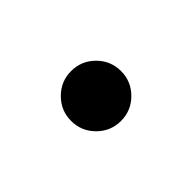

<svg xmlns="http://www.w3.org/2000/svg" viewBox="-32 -232 348 348"><g transform="rotate(45 142.0 -58.0)"><path d="M142.1 5.9Q115.7 5.9 96.9 -12.9Q78.1 -31.7 78.1 -58.1Q78.1 -84.5 96.9 -103.3Q115.7 -122.1 142.1 -122.1Q168.5 -122.1 187.3 -103.3Q206.1 -84.5 206.1 -58.1Q206.1 -31.7 187.3 -12.9Q168.5 5.9 142.1 5.9Z"/></g></svg>

Font: Inter
Style: Regular
Weight: 400
Designer: Rasmus Andersson
Foundry: rsms
Version: Version 4.000;git-8c9346024